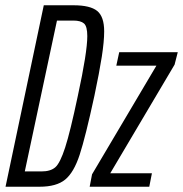

<svg xmlns="http://www.w3.org/2000/svg" viewBox="-20 -708 694 728"><path d="M146 -688H259Q322 -688 348.5 -666.5Q375 -645 375 -589Q375 -551 366 -493Q357 -435 338 -345Q304 -188 282 -121Q260 -54 227 -27Q194 0 130 0H1ZM275 -344Q311 -510 311 -571Q311 -608 298.5 -619Q286 -630 258 -630H196L74 -58H137Q172 -58 190 -74Q208 -90 227 -148.5Q246 -207 275 -344ZM320 0 329 -47 573 -459H421L432 -510H654L642 -463L398 -51H556L546 0Z"/></svg>

Font: Saira Ultra Condensed
Style: Italic
Weight: 400
Width: 1
Italic angle: -12°
Designer: Hector Gatti with collaboration of the Omnibus-Type team
Foundry: Omnibus-Type
Version: Version 1.001; ttfautohint (v1.8)